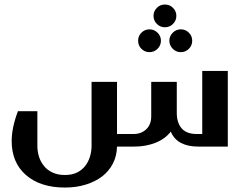

<svg xmlns="http://www.w3.org/2000/svg" viewBox="-20 -655 1103 858"><path d="M681.2 -620.1Q695.8 -634.8 716.8 -634.8Q738.3 -634.8 752.9 -620.1Q768.1 -605 768.1 -584Q768.1 -563 752.9 -547.9Q738.3 -533.2 716.8 -533.2Q695.8 -533.2 681.2 -547.9Q666 -563 666 -584Q666 -605 681.2 -620.1ZM597.2 -473.1Q597.2 -494.1 611.8 -508.8Q627 -523.9 647.9 -523.9Q668.9 -523.9 684.1 -508.8Q699.2 -493.7 699.2 -473.1Q699.2 -452.1 684.1 -437Q668.9 -421.9 647.9 -421.9Q627 -421.9 611.8 -437Q597.2 -451.7 597.2 -473.1ZM736.8 -473.1Q736.8 -493.7 752 -508.8Q767.1 -523.9 788.1 -523.9Q809.1 -523.9 824.2 -508.8Q838.9 -494.1 838.9 -473.1Q838.9 -451.7 824.2 -437Q809.1 -421.9 788.1 -421.9Q767.1 -421.9 752 -437Q736.8 -452.1 736.8 -473.1ZM502.9 -289.1V-56.2H577.1Q611.3 -56.2 633.8 -77.6Q655.8 -98.6 655.8 -134.8V-289.1H770V-150.9Q770 -106 792 -81.1Q814 -56.2 858.9 -56.2H883.8V-337.9H998V0H865.2Q819.8 0 789.1 -16.1Q757.3 -32.7 743.2 -66.9Q717.8 -33.7 673.8 -16.6Q631.3 0 581.1 0H502.9Q502 42 484.4 76.2Q466.3 110.4 436.5 133.3Q405.8 156.7 363.3 169.9Q320.8 183.1 270 183.1Q160.2 183.1 95.7 127Q32.2 71.3 32.2 -24.9Q32.2 -84 60.1 -158.2H147V-3.9Q147 22 154.3 45.4Q161.1 67.4 176.8 86.9Q190.9 105 215.3 116.2Q238.3 127 270 127Q301.8 127 323.7 116.2Q345.2 106 360.4 86.9Q374.5 69.3 381.8 45.4Q389.2 22 389.2 -3.9V-289.1Z"/></svg>

Font: SimahzazaarabicW05-Medium
Style: Regular
Weight: 500
Designer: Ahmed zaza
Foundry: Ahmed zaza
Version: Version 1.001